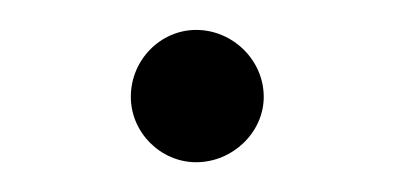

<svg xmlns="http://www.w3.org/2000/svg" viewBox="-20 -109 264 129"><path d="M157.2 -43.9C157.2 -68.8 136.2 -88.9 111.8 -88.9C87.9 -88.9 67.9 -68.8 67.9 -43.9C67.9 -20 87.9 0 111.8 0C136.2 0 157.2 -20 157.2 -43.9Z"/></svg>

Font: Pierce
Style: Roman
Weight: 500
Version: Version 0.2.0